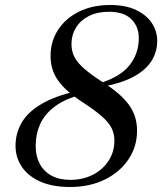

<svg xmlns="http://www.w3.org/2000/svg" viewBox="-20 -736 649 767"><path d="M387 -389 372.5 -402Q456.5 -426 495.5 -473.2Q534.5 -520.5 534.5 -584Q534.5 -630 504.5 -659.5Q474.5 -689 415.5 -689Q368.5 -689 334.8 -671.8Q301 -654.5 283.2 -625.2Q265.5 -596 265.5 -559.5Q265.5 -532 277.2 -508.8Q289 -485.5 316.5 -461.5Q344 -437.5 391.5 -407Q427.5 -384 453.2 -361.8Q479 -339.5 495.5 -316.5Q512 -293.5 519.8 -268Q527.5 -242.5 527.5 -214Q527.5 -150 493 -99Q458.5 -48 398.2 -18.5Q338 11 260 11Q189 11 140.2 -11Q91.5 -33 66.8 -70.2Q42 -107.5 42 -153.5Q42 -202 65.5 -244.2Q89 -286.5 143.8 -319.5Q198.5 -352.5 290.5 -373L304.5 -358Q238.5 -340.5 198.2 -310Q158 -279.5 140.2 -239.8Q122.5 -200 122.5 -153Q122.5 -112 138.8 -81.5Q155 -51 186 -34.2Q217 -17.5 261 -17.5Q311 -17.5 350.8 -37.8Q390.5 -58 413.8 -93.8Q437 -129.5 437 -175Q437 -201.5 425.8 -224.2Q414.5 -247 387.2 -271Q360 -295 312.5 -326Q277 -349 252 -371Q227 -393 211.5 -415.2Q196 -437.5 189 -461.5Q182 -485.5 182 -512.5Q182 -570.5 211.8 -616.5Q241.5 -662.5 295 -689.2Q348.5 -716 420 -716Q482 -716 523.8 -696Q565.5 -676 586.8 -643.5Q608 -611 608 -573Q608 -527 583.8 -490.2Q559.5 -453.5 510.5 -428Q461.5 -402.5 387 -389Z"/></svg>

Font: Newsreader 60pt Medium
Style: Italic
Weight: 500
Italic angle: -17°
Designer: Hugues Gentile
Foundry: Production Type
Version: Version 1.003